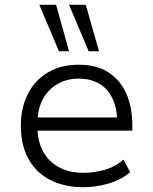

<svg xmlns="http://www.w3.org/2000/svg" viewBox="-20 -773 638 801"><path d="M328 8Q249 8 190 -22Q131 -52 99 -109.5Q67 -167 67 -248Q67 -322 95.5 -379.5Q124 -437 178.5 -470Q233 -503 308 -503Q383 -503 432.5 -471Q482 -439 507 -382.5Q532 -326 532 -250V-228H116V-283H491L469 -261Q469 -348 427 -396.5Q385 -445 308 -445Q258 -445 219 -422Q180 -399 158 -357.5Q136 -316 136 -257V-248Q136 -185 159.5 -141.5Q183 -98 226.5 -75Q270 -52 328 -52Q369 -52 413 -63.5Q457 -75 495 -107L523 -55Q485 -22 432 -7Q379 8 328 8ZM350 -559 268 -753H338L393 -559ZM226 -559 144 -753H214L268 -559Z"/></svg>

Font: Nunito Sans 7pt Light
Style: Regular
Weight: 300
Designer: Vernon Adams
Foundry: Vernon Adams
Version: Version 3.101;gftools[0.9.27]